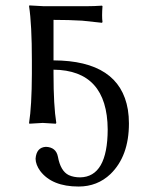

<svg xmlns="http://www.w3.org/2000/svg" viewBox="-20 -452 551 706"><path d="M97.2 -229Q97.2 -361.8 86.9 -429.2L87.9 -432.1Q89.8 -432.1 140.1 -429.2H299.8Q325.2 -429.2 355 -431.2L356.9 -429.2Q354 -391.6 356.9 -371.1L355 -368.2Q355 -368.2 282.2 -376Q233.9 -378.9 176.8 -378.9V-230Q419.9 -229 450.2 -48.8Q454.1 -24.4 454.1 2Q454.1 122.1 386.2 188Q337.9 233.9 269 233.9Q171.4 233.9 127.9 176.8Q111.3 153.8 110.8 131.8Q113.8 89.8 148.9 87.9Q186 89.4 192.9 124Q202.6 177.2 232.9 191.9Q251 200.2 274.9 200.2Q375.5 198.2 376 23.9Q374.5 -193.8 176.8 -195.8V-180.2Q176.8 -63 187 0L185.1 2.9Q183.1 2.9 137.2 0L87.9 2.9L86.9 0Q96.7 -61 97.2 -180.2Z"/></svg>

Font: Linux Biolinum O
Style: Regular
Weight: 400
Designer: Philipp H. Poll
Foundry: Philipp H. Poll
Version: Version 1.0.4